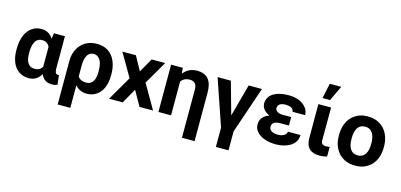

<svg xmlns="http://www.w3.org/2000/svg" viewBox="-80 -1319 4326 2070"><g transform="rotate(15 2083.0 -284.0)"><path d="M243 -538C209 -538 180 -532 154 -518C75 -476 36 -382 36 -260V-250C36 -212 40 -177 49 -145C73 -58 134 10 242 10C311 10 350 -26 378 -71C397 -22 435 10 500 10C526 10 542 8 561 -2L549 -108C546 -106 543 -106 538 -106C507 -106 503 -138 503 -171V-528H381L371 -465C344 -506 307 -538 243 -538ZM362 -373V-171C362 -164 363 -158 363 -151C347 -122 321 -104 277 -104C199 -104 177 -172 177 -250V-260C177 -341 197 -424 278 -424C322 -424 346 -403 362 -373Z M889 10C922 10 951 3 977 -10C1054 -49 1093 -134 1093 -250V-260C1093 -301 1088 -338 1078 -372C1050 -468 982 -538 859 -538C822 -538 789 -532 759 -519C675 -483 618 -401 618 -282V203H759V-49C789 -14 827 10 889 10ZM852 -104C807 -104 776 -120 759 -148V-270C759 -344 779 -424 852 -424C870 -424 885 -420 898 -411C938 -384 952 -327 952 -260V-250C952 -172 929 -104 852 -104Z M1382 -371 1295 -528H1144L1294 -270L1137 0H1289L1383 -166L1477 0H1628L1472 -270L1622 -528H1471Z M1925 -424C1979 -424 2005 -394 2005 -338V203H2146V-338C2146 -463 2098 -538 1976 -538C1906 -538 1856 -505 1824 -463L1819 -528H1688V0H1829V-378C1848 -405 1880 -424 1925 -424Z M2456 -167 2355 -528H2207L2384 -11V204H2525V-7L2702 -528H2554Z M2994 -223H3085V-317H2994C2947 -317 2906 -332 2906 -373C2906 -380 2908 -387 2911 -394C2923 -420 2954 -431 2993 -431C3036 -431 3083 -418 3083 -376H3224C3224 -401 3218 -424 3206 -444C3170 -503 3096 -538 3001 -538C2966 -538 2934 -535 2905 -528C2832 -511 2765 -471 2765 -384C2765 -327 2810 -291 2855 -272C2800 -254 2755 -217 2755 -149C2755 -124 2761 -101 2774 -82C2814 -21 2899 10 3001 10C3062 10 3120 -6 3159 -30C3199 -54 3232 -95 3232 -156H3091C3091 -148 3089 -141 3085 -134C3069 -109 3035 -96 2993 -96C2946 -96 2896 -114 2896 -160C2896 -210 2941 -223 2994 -223Z M3484 5C3518 5 3544 1 3569 -7V-114L3551 -112C3544 -111 3537 -110 3528 -110C3489 -110 3473 -125 3473 -165L3474 -528H3332V-150C3332 -47 3382 5 3484 5ZM3394 -772 3358 -603H3442L3522 -772Z M3633 -269V-259C3633 -220 3638 -185 3649 -152C3681 -58 3759 10 3884 10C3924 10 3960 4 3991 -10C4079 -49 4134 -134 4134 -259V-269C4134 -308 4128 -343 4117 -376C4085 -470 4008 -538 3883 -538C3843 -538 3808 -532 3777 -518C3689 -479 3633 -394 3633 -269ZM3993 -269V-259C3993 -176 3966 -104 3884 -104C3800 -104 3774 -175 3774 -259V-269C3774 -351 3801 -424 3883 -424C3965 -424 3993 -352 3993 -269Z"/></g></svg>

Font: Asimov
Style: Regular
Weight: 500
Designer: Google
Version: Version 2.000980; 2014